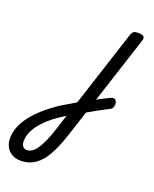

<svg xmlns="http://www.w3.org/2000/svg" viewBox="-482 -615 980 1220"><g transform="rotate(20 7.5 -5.5)"><path d="M73 8Q93 -4 112.5 -15Q132 -26 150.5 -36Q169 -46 186.5 -54.5Q204 -63 217 -69Q233 -75 242 -68Q251 -61 253.5 -47.5Q256 -34 252 -21Q248 -8 237 -2Q217 8 195.5 19.5Q174 31 151.5 43.5Q129 56 106.5 69Q84 82 61 95ZM-190 504Q-224 504 -249 489.5Q-274 475 -287.5 449.5Q-301 424 -301 391Q-301 353 -286 315Q-271 277 -241.5 238.5Q-212 200 -169.5 162.5Q-127 125 -72 89Q-49 75 -25 61Q-1 47 23 32L190 -483Q197 -503 206.5 -509Q216 -515 235 -515Q266 -515 274.5 -505.5Q283 -496 276 -476L43 241Q20 311 -4 361Q-28 411 -56 442.5Q-84 474 -117 489Q-150 504 -190 504ZM-175 427Q-158 427 -141.5 416.5Q-125 406 -109 383Q-93 360 -76.5 323Q-60 286 -43 233L-12 136Q-22 143 -33 149.5Q-44 156 -54 163Q-94 190 -123.5 217.5Q-153 245 -173.5 273Q-194 301 -203.5 328Q-213 355 -213 382Q-213 395 -208.5 405.5Q-204 416 -195.5 421.5Q-187 427 -175 427Z"/></g></svg>

Font: Playwrite CZ
Style: Regular
Weight: 400
Designer: Veronika Burian, José Scaglione
Foundry: TypeTogether
Version: Version 1.002